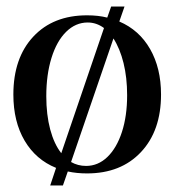

<svg xmlns="http://www.w3.org/2000/svg" viewBox="-20 -523 534 589"><path d="M474 -233Q474 -122 412.5 -56.5Q351 9 247 9Q215 9 188 3L173 46H134L152 -8Q90 -33 55.5 -91.5Q21 -150 21 -233Q21 -345 82 -410.5Q143 -476 247 -476Q282 -476 309 -469L321 -503H362L346 -457Q407 -431 440.5 -372.5Q474 -314 474 -233ZM168 -53 299 -437Q276 -454 249 -454Q212 -454 183 -425.5Q154 -397 138 -345.5Q122 -294 122 -228Q122 -171 134 -126Q146 -81 168 -53ZM370 -231Q370 -285 359 -329.5Q348 -374 328 -405L198 -26Q219 -14 244 -14Q281 -14 309.5 -41.5Q338 -69 354 -118Q370 -167 370 -231Z"/></svg>

Font: Katibeh
Style: Regular
Weight: 400
Designer: Arabic design by Kourosh Beigpour, Latin design by Eduardo Tunni, engineering by Lasse Fister
Version: Version 1.000